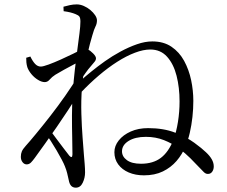

<svg xmlns="http://www.w3.org/2000/svg" viewBox="-20 -808 1040 878"><path d="M348.7 -383.5 352.1 -442.3Q370.2 -458.5 398.2 -481.2Q426.2 -504 460 -528.1Q493.8 -552.1 531.3 -572.3Q568.8 -592.6 606.1 -605.6Q643.3 -618.6 676.5 -618.6Q728.2 -618.6 764.1 -594.3Q800.1 -569.9 822.1 -529.6Q844 -489.3 854.1 -441.3Q864.1 -393.3 864.1 -346.7Q864.1 -309.9 860 -272.9Q855.9 -235.8 848.1 -201.6Q840.4 -167.4 828.2 -138.8Q813.2 -101.9 787.4 -72Q761.6 -42.1 724.7 -24.1Q687.8 -6.2 638.2 -6.2Q599.3 -6.2 568.7 -19.3Q538 -32.5 520.6 -56.3Q503.1 -80.2 503.1 -112.1Q503.1 -140.9 523.2 -166.1Q543.2 -191.2 578 -206.7Q612.8 -222.1 657.5 -222.1Q728.1 -222.1 780.7 -201.5Q833.3 -180.9 868.6 -155.1Q903.9 -129.3 921.8 -111.8Q939.3 -95.6 948.4 -79.5Q957.5 -63.5 957.5 -46.9Q957.5 -32.9 950.4 -22.8Q943.3 -12.7 931.3 -12.7Q921.2 -12 911.9 -21.2Q902.5 -30.5 885.5 -48.3Q872.7 -62.2 850.4 -84.5Q828 -106.9 798 -129.5Q767.9 -152.1 730 -167.1Q692 -182.2 647.2 -182.2Q598 -182.2 567.9 -163.4Q537.9 -144.7 537.9 -115.9Q537.9 -92.1 560.2 -75.7Q582.6 -59.2 624.9 -59.2Q680 -59.2 715.6 -86.1Q751.2 -113.1 773.6 -169.8Q786.4 -204.6 793.8 -250.7Q801.1 -296.7 801.1 -344Q801.1 -407.7 787.4 -461.7Q773.6 -515.8 743.9 -548.7Q714.2 -581.6 667.2 -581.6Q635.7 -581.6 597.2 -567Q558.6 -552.5 516.2 -525.5Q473.8 -498.5 431.3 -462.2Q388.7 -425.9 348.7 -383.5ZM233 -466.2Q217.2 -456 207.3 -444.3Q197.4 -432.5 184.9 -432.5Q170.7 -432.5 153.8 -442.8Q136.8 -453.1 123.5 -469.2Q110.2 -485.4 104.8 -501.1Q101.6 -512.5 100.6 -523Q99.7 -533.5 99.9 -543.9L118.8 -549.5Q129.6 -527.2 140.9 -515.4Q152.3 -503.6 166.5 -503.6Q177 -503.6 202.7 -513Q228.3 -522.4 258.9 -536.2Q289.4 -550 314.8 -562.4Q340.2 -574.8 349.5 -579.9Q359.3 -585.3 365.1 -586.5Q370.8 -587.7 379.4 -583.9Q392.7 -576.9 405.8 -563.7Q418.9 -550.5 418.9 -541.5Q418.9 -532.9 412.2 -525.2Q405.5 -517.5 396.1 -506Q383.4 -491.9 370.7 -473.7Q357.9 -455.4 344.3 -435.9L348.1 -493.9Q352.8 -501.9 358 -513.5Q363.1 -525.1 366.4 -536.8Q344.7 -527.4 320.2 -514.6Q295.7 -501.8 272.9 -489.2Q250.1 -476.6 233 -466.2ZM337.4 -460.8 335.5 -373.2Q316.3 -342.2 291.4 -304.4Q266.5 -266.6 239.7 -227.6Q212.9 -188.6 186.8 -152.2Q160.7 -115.8 138.9 -85.7Q130 -73.4 121.7 -64.9Q113.4 -56.5 102.3 -56.3Q91.2 -56.1 83.3 -66.1Q75.3 -76.1 75.3 -90.9Q75.3 -105 79.9 -115.7Q84.4 -126.3 98.1 -141.5Q114.3 -159.3 144.5 -195.9Q174.7 -232.4 210.3 -278Q245.8 -323.5 279.3 -371.5Q312.8 -419.4 337.4 -460.8ZM186.3 -201.4 201.4 -223Q216.3 -202.6 235.2 -177.2Q254.2 -151.7 271.3 -129.3Q288.4 -106.8 296.9 -96.1Q310.9 -80.6 311.3 -102.6Q311.5 -132.5 310.2 -179.2Q309 -225.8 309.1 -280.6Q309.2 -335.4 313 -387.5Q316.6 -440.2 322.3 -489.4Q328 -538.7 333.7 -581Q339.3 -623.3 343.5 -656.2Q347.7 -689.2 347.7 -709.1Q347.7 -725.9 343 -732.2Q338.3 -738.5 325.1 -743.6Q315.7 -747.6 302.1 -751.1Q288.5 -754.5 271 -756.8L270.2 -777.3Q283.7 -781.2 299.3 -784.5Q314.9 -787.9 331 -787.9Q346.9 -787.9 363.1 -780.8Q379.3 -773.8 393.1 -762.3Q406.8 -750.8 415.1 -738.3Q423.4 -725.7 423.4 -715.2Q423.4 -699.6 416.8 -687.2Q410.3 -674.9 401.9 -645.2Q397.4 -631.1 390.9 -606Q384.3 -580.8 376.9 -548.4Q369.5 -516 363.5 -479.1Q357.5 -442.2 354.7 -405.4Q350.3 -346.7 352.1 -287.1Q353.9 -227.5 357.7 -178.7Q361.5 -129.8 363.7 -100.2Q365.3 -80.8 367.2 -58.5Q369 -36.3 369 -19.6Q369 5.2 358.3 27.7Q347.6 50.2 326.7 50.2Q313.5 50.2 305.6 41.9Q297.7 33.6 294.5 16.2Q290.5 -1.9 287.1 -16.1Q283.7 -30.3 276.8 -47.4Q272.6 -58.6 262.4 -78Q252.1 -97.4 238.9 -120.1Q225.7 -142.7 211.8 -164.1Q197.9 -185.5 186.3 -201.4Z"/></svg>

Font: Noto Serif TC
Style: Regular
Weight: 200
Designer: Ryoko NISHIZUKA 西塚涼子 (kana & ideographs); Frank Grießhammer (Latin, Greek & Cyrillic); Wenlong ZHANG 张文龙 (bopomofo); San
Foundry: Adobe
Version: Version 2.001;hotconv 1.1.0;makeotfexe 2.6.0